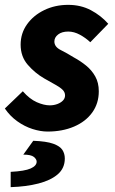

<svg xmlns="http://www.w3.org/2000/svg" viewBox="-25 -530 473 791"><path d="M171 12Q142 12 109 1.5Q76 -9 46 -30.5Q16 -52 -5 -83L69 -154Q97 -122 126.5 -109Q156 -96 180 -96Q197 -96 211.5 -101.5Q226 -107 234.5 -116Q243 -125 243 -137Q243 -150 233 -160Q223 -170 204 -180.5Q185 -191 157 -207Q119 -229 89.5 -263Q60 -297 60 -346Q60 -393 86.5 -430Q113 -467 157.5 -488.5Q202 -510 256 -510Q308 -510 349.5 -488Q391 -466 421 -432L347 -356Q328 -374 304 -387Q280 -400 256 -400Q230 -400 214.5 -388Q199 -376 199 -359Q199 -337 225 -324Q251 -311 280 -293Q306 -279 329.5 -260Q353 -241 367.5 -215Q382 -189 382 -154Q382 -104 355 -66.5Q328 -29 280 -8.5Q232 12 171 12ZM19 241V178Q77 175 101.5 164Q126 153 126 136Q126 126 114.5 116.5Q103 107 71 107L112 50Q166 52 194 62Q222 72 232 87.5Q242 103 242 123Q242 163 213 188Q184 213 133.5 226Q83 239 19 241Z"/></svg>

Font: Source Sans 3 ExtraBold
Style: Italic
Weight: 800
Italic angle: -11°
Version: Version 3.052;hotconv 1.1.0;makeotfexe 2.6.0